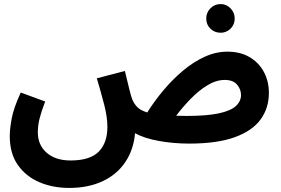

<svg xmlns="http://www.w3.org/2000/svg" viewBox="-20 -693 1380 944"><path d="M320 231Q240 231 174 203Q108 175 68 118.5Q28 62 28 -24Q28 -59 37.5 -110.5Q47 -162 82 -238L202 -194Q183 -144 174.5 -110Q166 -76 166 -42Q166 20 209.5 58Q253 96 327 96Q422 96 465 53Q508 10 508 -69Q508 -117 492.5 -177.5Q477 -238 456 -308L594 -344Q608 -286 616 -253.5Q624 -221 630 -205Q639 -183 654.5 -167Q670 -151 704 -140Q739 -196 783.5 -249Q828 -302 879 -345Q930 -388 985.5 -413.5Q1041 -439 1098 -439Q1161 -439 1206.5 -412.5Q1252 -386 1277 -340Q1302 -294 1302 -236Q1302 -162 1261.5 -106Q1221 -50 1134.5 -18.5Q1048 13 910 13Q833 13 761 0Q689 -13 644 -38Q637 43 596 104Q555 165 484.5 198Q414 231 320 231ZM1085 -300Q1043 -300 999.5 -273.5Q956 -247 916.5 -206Q877 -165 846 -124Q869 -123 897 -123Q996 -123 1055 -135.5Q1114 -148 1139.5 -171.5Q1165 -195 1165 -226Q1165 -254 1145.5 -277Q1126 -300 1085 -300ZM1065 -532Q1035 -532 1014.5 -552Q994 -572 994 -602Q994 -631 1014.5 -652Q1035 -673 1065 -673Q1093 -673 1113.5 -652Q1134 -631 1134 -602Q1134 -572 1113.5 -552Q1093 -532 1065 -532Z"/></svg>

Font: Noto Sans Arabic SemCond
Style: Bold
Weight: 700
Width: 4
Designer: Monotype Design Team, Nadine Chahine, Nizar Qandah and Khaled Hosny
Foundry: Monotype Imaging Inc.
Version: Version 2.012; ttfautohint (v1.8.4.7-5d5b)